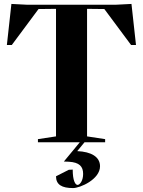

<svg xmlns="http://www.w3.org/2000/svg" viewBox="-20 -724 730 977"><path d="M123 -700H116L38 -704L15 -495H40L176 -678L265 -679V-30L173 -16V0H386L305 98L330 99C384 102 403 123 403 161C403 195 387 216 375 217C363 217 350 195 350 139L330 140L265 173C265 216 295 233 352 233C387 233 489 189 489 122C489 74 444 48 373 45L410 0H515V-16L423 -30V-679L511 -678L647 -495H672L649 -704L571 -700H564Z"/></svg>

Font: Mazius Display
Style: Bold
Weight: 700
Designer: Alberto Casagrande & Collletttivo
Foundry: Collletttivo
Version: Version 2.000;Glyphs 3.2 (3221)